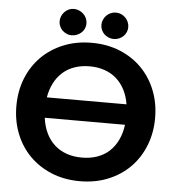

<svg xmlns="http://www.w3.org/2000/svg" viewBox="-60 -961 931 1025"><g transform="rotate(5 405.5 -449.0)"><path d="M33.5 0ZM777 -363Q777 -283.5 750.2 -215.5Q723.5 -147.5 674.8 -98Q626 -48.5 557.5 -20.2Q489 8 405.5 8Q322 8 253.5 -20.2Q185 -48.5 136 -98Q87 -147.5 60.2 -215.5Q33.5 -283.5 33.5 -363Q33.5 -442.5 60.2 -510.2Q87 -578 136 -627.5Q185 -677 253.5 -705.2Q322 -733.5 405.5 -733.5Q489 -733.5 557.5 -705.2Q626 -677 674.8 -627.2Q723.5 -577.5 750.2 -509.8Q777 -442 777 -363ZM405.5 -118.5Q450.5 -118.5 487.5 -131.5Q524.5 -144.5 551.8 -169.5Q579 -194.5 596.5 -230.8Q614 -267 620 -313H190Q196 -267 213.5 -230.8Q231 -194.5 258.8 -169.5Q286.5 -144.5 323.5 -131.5Q360.5 -118.5 405.5 -118.5ZM405.5 -607.5Q361.5 -607.5 325.2 -595Q289 -582.5 261.8 -558.5Q234.5 -534.5 216.8 -500.2Q199 -466 191.5 -422.5H618.5Q611.5 -466 593.8 -500.2Q576 -534.5 548.8 -558.5Q521.5 -582.5 485.2 -595Q449 -607.5 405.5 -607.5ZM368 -833.5Q368 -819 362.2 -806.2Q356.5 -793.5 346.2 -784.2Q336 -775 322.5 -769.5Q309 -764 294 -764Q280 -764 267.5 -769.5Q255 -775 245.2 -784.2Q235.5 -793.5 229.8 -806.2Q224 -819 224 -833.5Q224 -848 229.8 -861.2Q235.5 -874.5 245.2 -884.2Q255 -894 267.5 -899.8Q280 -905.5 294 -905.5Q309 -905.5 322.5 -899.8Q336 -894 346.2 -884.2Q356.5 -874.5 362.2 -861.2Q368 -848 368 -833.5ZM592 -833.5Q592 -819 586.2 -806.2Q580.5 -793.5 570.8 -784.2Q561 -775 548 -769.5Q535 -764 520 -764Q505 -764 492 -769.5Q479 -775 469.2 -784.2Q459.5 -793.5 453.8 -806.2Q448 -819 448 -833.5Q448 -848 453.8 -861.2Q459.5 -874.5 469.2 -884.2Q479 -894 492 -899.8Q505 -905.5 520 -905.5Q535 -905.5 548 -899.8Q561 -894 570.8 -884.2Q580.5 -874.5 586.2 -861.2Q592 -848 592 -833.5Z"/></g></svg>

Font: Lato Heavy
Style: Regular
Weight: 800
Designer: Lukasz Dziedzic
Foundry: tyPoland Lukasz Dziedzic
Version: Version 2.007; 2014-02-27